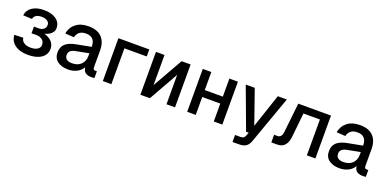

<svg xmlns="http://www.w3.org/2000/svg" viewBox="-9 -1317 4509 2239"><g transform="rotate(20 2245.5 -197.0)"><path d="M268 12Q166 12 105 -32.5Q44 -77 40 -154L150 -158Q152 -122 184 -100Q216 -78 268 -78Q322 -78 353 -98.5Q384 -119 384 -154Q384 -195 354 -218Q324 -241 274 -240L222 -239V-323L274 -322Q316 -321 341 -340.5Q366 -360 366 -394Q366 -425 339.5 -443Q313 -461 267 -461Q225 -461 199.5 -444Q174 -427 170 -398L59 -403Q67 -469 123 -506.5Q179 -544 268 -544Q364 -544 420 -504Q476 -464 476 -394Q476 -356 447 -328Q418 -300 365 -286Q425 -269 459 -232.5Q493 -196 493 -145Q493 -72 432.5 -30Q372 12 268 12Z M765 12Q682 12 632.5 -26Q583 -64 583 -133Q583 -202 624 -240.5Q665 -279 753 -296L936 -331Q936 -454 822 -454Q771 -454 742 -431.5Q713 -409 702 -365L592 -372Q607 -452 666.5 -498Q726 -544 822 -544Q931 -544 986.5 -486.5Q1042 -429 1042 -325V-118Q1042 -98 1049 -91Q1056 -84 1071 -84H1090V0Q1085 2 1073.5 2.5Q1062 3 1051 3Q1005 3 978.5 -16Q952 -35 945 -82Q925 -40 876 -14Q827 12 765 12ZM783 -72Q855 -72 895.5 -112.5Q936 -153 936 -217V-251L781 -221Q733 -212 713 -193Q693 -174 693 -143Q693 -108 716.5 -90Q740 -72 783 -72Z M1194 0V-532H1577V-445H1300V0Z M1660 0V-532H1766V-158L1978 -532H2090V0H1984V-365L1778 0Z M2241 0V-532H2347V-308H2571V-532H2677V0H2571V-222H2347V0Z M2858 150V63H2922Q2949 63 2961.5 55Q2974 47 2982 28L2999 -16H2966L2774 -532H2886L3032 -114L3172 -532H3284L3072 62Q3055 108 3024.5 129Q2994 150 2938 150Z M3285 0V-95H3328Q3378 -95 3386 -167L3426 -532H3832V0H3726V-445H3522L3491 -148Q3476 0 3358 0Z M4133 12Q4050 12 4000.5 -26Q3951 -64 3951 -133Q3951 -202 3992 -240.5Q4033 -279 4121 -296L4304 -331Q4304 -454 4190 -454Q4139 -454 4110 -431.5Q4081 -409 4070 -365L3960 -372Q3975 -452 4034.5 -498Q4094 -544 4190 -544Q4299 -544 4354.5 -486.5Q4410 -429 4410 -325V-118Q4410 -98 4417 -91Q4424 -84 4439 -84H4458V0Q4453 2 4441.5 2.5Q4430 3 4419 3Q4373 3 4346.5 -16Q4320 -35 4313 -82Q4293 -40 4244 -14Q4195 12 4133 12ZM4151 -72Q4223 -72 4263.5 -112.5Q4304 -153 4304 -217V-251L4149 -221Q4101 -212 4081 -193Q4061 -174 4061 -143Q4061 -108 4084.5 -90Q4108 -72 4151 -72Z"/></g></svg>

Font: Geist Med
Style: Regular
Weight: 400
Designer: Basement.studio, Andrés Briganti, Mateo Zaragoza
Foundry: Basement.studio, Vercel, Andrés Briganti, Guido Ferreyra, Mateo Zaragoza
Version: Version 1.401